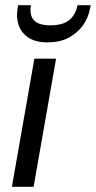

<svg xmlns="http://www.w3.org/2000/svg" viewBox="-20 -723 371 743"><path d="M26 0 113 -496H197L110 0ZM164 -559Q119 -559 91.5 -576.5Q64 -594 53 -623.5Q42 -653 48 -689L50 -703H100Q93 -666 110.5 -645.5Q128 -625 176 -625Q223 -625 248 -645.5Q273 -666 280 -703H331L328 -688Q321 -652 299.5 -623Q278 -594 244.5 -576.5Q211 -559 164 -559Z"/></svg>

Font: DM Sans 24pt
Style: Italic
Weight: 400
Italic angle: -10°
Designer: Colophon Foundry, Jonny Pinhorn
Foundry: Colophon Foundry
Version: Version 4.004;gftools[0.9.30]